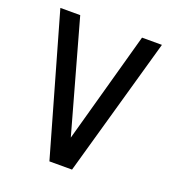

<svg xmlns="http://www.w3.org/2000/svg" viewBox="-106 -623 629 704"><g transform="rotate(20 209.0 -271.0)"><path d="M165.2 0 10.5 -542.5H88L217.8 -77.5H200.5L329.2 -542.5H406.8L253.5 0Z"/></g></svg>

Font: Mohave Light
Style: Regular
Weight: 300
Designer: Gumpita Rahayu
Foundry: Tokotype
Version: Version 2.003